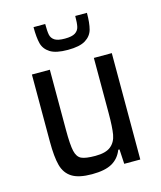

<svg xmlns="http://www.w3.org/2000/svg" viewBox="-110 -800 746 889"><g transform="rotate(-15 263.5 -356.0)"><path d="M71 -188V-510H157V-221Q157 -150 164 -119.5Q171 -89 191 -79.5Q211 -70 258 -70Q308 -70 332 -89.5Q356 -109 362 -143.5Q368 -178 368 -245V-510H454V0H377L373 -70H367Q352 -31 318 -11.5Q284 8 221 8Q158 8 125.5 -12.5Q93 -33 82 -74Q71 -115 71 -188ZM135 -720H191Q191 -685 194.5 -668Q198 -651 213 -641Q228 -631 262 -631Q296 -631 311.5 -641Q327 -651 331 -668.5Q335 -686 335 -720H391Q391 -671 383 -641.5Q375 -612 347 -594.5Q319 -577 262 -577Q205 -577 177.5 -594.5Q150 -612 142.5 -641Q135 -670 135 -720Z"/></g></svg>

Font: Saira Semi Condensed
Style: Regular
Weight: 400
Width: 4
Designer: Hector Gatti with collaboration of the Omnibus-Type team
Foundry: Omnibus-Type
Version: Version 1.001; ttfautohint (v1.8)